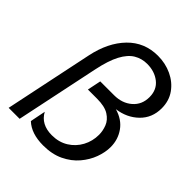

<svg xmlns="http://www.w3.org/2000/svg" viewBox="-210 -868 1003 1003"><g transform="rotate(45 291.5 -366.0)"><path d="M278.3 11.7Q190.9 11.7 143.1 -33.2L160.2 -118.7Q192.9 -58.1 272.9 -58.1Q324.7 -58.1 363.5 -82.3Q402.3 -106.4 424.1 -146.7Q445.8 -187 445.8 -234.4Q445.8 -263.2 434.6 -292.2Q423.3 -321.3 392.8 -340.8Q362.3 -360.4 304.2 -360.4H237.3L252.9 -436H355Q414.6 -436 453.9 -470Q493.2 -503.9 493.2 -559.6Q493.2 -614.3 455.1 -644.3Q417 -674.3 361.8 -674.3Q321.8 -674.3 289.1 -654.8Q256.3 -635.3 231.4 -588.6Q206.5 -542 189.5 -459.5L93.3 0H12.2L114.7 -490.2Q139.2 -606.9 205.8 -675.5Q272.5 -744.1 371.6 -744.1Q427.2 -744.1 474.6 -721.9Q522 -699.7 550.8 -659.2Q579.6 -618.7 579.6 -563.5Q579.6 -492.7 532 -446.5Q484.4 -400.4 413.1 -391.1Q472.7 -374 503.4 -330.6Q534.2 -287.1 534.2 -231.9Q534.2 -193.4 518.8 -151.1Q503.4 -108.9 471.9 -71.8Q440.4 -34.7 392.1 -11.5Q343.8 11.7 278.3 11.7Z"/></g></svg>

Font: Schibsted Grotesk
Style: Italic
Weight: 400
Italic angle: -12°
Designer: Bakken & Baeck AS, Henrik Kongsvoll
Foundry: Schibsted ASA
Version: Version 1.100; ttfautohint (v1.8.4.7-5d5b);gftools[0.9.25]